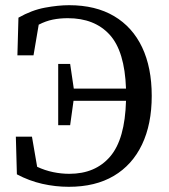

<svg xmlns="http://www.w3.org/2000/svg" viewBox="-20 -704 652 739"><path d="M45 -33 41 -178H103L123 -62Q153 -48 184.5 -41.5Q216 -35 247 -35Q347 -35 404 -101.5Q461 -168 465 -316H263L250 -222H204V-458H250L264 -363H465Q460 -507 402 -570.5Q344 -634 241 -634Q210 -634 183 -628.5Q156 -623 129 -609L109 -491H47L51 -636Q102 -665 153 -674.5Q204 -684 246 -684Q348 -684 419 -642Q490 -600 527 -522Q564 -444 564 -335Q564 -226 526.5 -147.5Q489 -69 418 -27Q347 15 245 15Q193 15 142.5 3.5Q92 -8 45 -33Z"/></svg>

Font: Source Serif Pro
Style: Regular
Weight: 400
Designer: Frank Grießhammer
Foundry: Adobe Systems Incorporated
Version: Version 3.001;hotconv 1.0.111;makeotfexe 2.5.65597